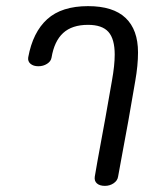

<svg xmlns="http://www.w3.org/2000/svg" viewBox="-20 -606 538 626"><path d="M289 -30 298 -82Q326 -232 345 -343Q354 -393 354 -428Q354 -479 333.5 -502Q313 -525 267 -525Q215 -525 186 -498.5Q157 -472 148 -418Q146 -406 133.5 -398Q121 -390 105 -390Q89 -390 79.5 -398Q70 -406 72 -419Q87 -501 134 -543.5Q181 -586 267 -586Q349 -586 389.5 -547.5Q430 -509 430 -435Q430 -393 421 -342Q397 -200 378 -101L365 -30Q363 -17 350.5 -8.5Q338 0 322 0Q305 0 296 -8Q287 -16 289 -30Z"/></svg>

Font: Mali
Style: Italic
Weight: 400
Italic angle: -10°
Version: Version 1.000; ttfautohint (v1.6)